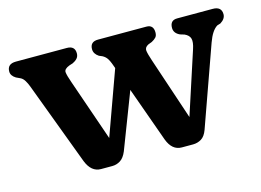

<svg xmlns="http://www.w3.org/2000/svg" viewBox="-73 -602 1006 740"><g transform="rotate(-15 430.5 -231.5)"><path d="M292.5 10.5H247.5Q209 10.5 190.5 -36.5L66.5 -367.5Q61.5 -381 54.8 -392Q48 -403 39 -407.5L22 -415.5Q3 -427 3 -444Q3 -474.5 38 -474.5H241Q273 -474.5 273 -444.5Q273 -432.5 265.8 -424.5Q258.5 -416.5 247.5 -411.5L233.5 -407Q211 -398.5 212.2 -385.2Q213.5 -372 224 -342.5L309 -97L401 -351.5L393.5 -372Q389 -384 382.8 -393Q376.5 -402 365.5 -408L352.5 -413.5Q333.5 -426 333.5 -444.5Q333.5 -474.5 365.5 -474.5H558.5Q586.5 -474.5 586.5 -444Q586.5 -431.5 580.5 -424.8Q574.5 -418 563 -412L548.5 -406.5Q532.5 -398.5 534.2 -384.8Q536 -371 545.5 -343L628.5 -95L709.5 -343.5Q718.5 -370.5 714.5 -384.8Q710.5 -399 692.5 -407L676 -412Q652.5 -422.5 652.5 -444Q652.5 -474.5 681.5 -474.5H823Q858 -474.5 858 -444Q858 -425.5 837 -412.5L824 -408.5Q801.5 -395 785.5 -350.5L672 -32Q663 -7.5 647.8 1.5Q632.5 10.5 615 10.5H570Q531.5 10.5 514 -36L435.5 -255L350 -32.5Q340 -8.5 325 1Q310 10.5 292.5 10.5Z"/></g></svg>

Font: Fraunces 9pt SuperSoft SemiBold
Style: Regular
Weight: 600
Version: Version 1.000;[0bf87f6ff]